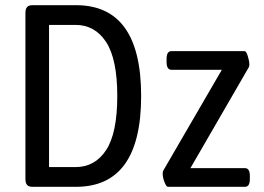

<svg xmlns="http://www.w3.org/2000/svg" viewBox="-20 -720 1018 740"><path d="M78 -30V-670Q78 -686 84.5 -693Q91 -700 105 -700H273Q524 -700 524 -350Q524 0 273 0H105Q91 0 84.5 -7Q78 -14 78 -30ZM271 -76Q346 -76 389 -141.5Q432 -207 432 -350Q432 -492 389 -558Q346 -624 271 -624H169V-76ZM607 -51Q607 -56 609 -62L835 -451H641Q622 -451 622 -481V-493Q622 -523 641 -523H923Q929 -523 935 -504Q941 -485 941 -471Q941 -465 939 -461L714 -72H924Q943 -72 943 -42V-30Q943 0 924 0H627Q621 0 614 -18Q607 -36 607 -51Z"/></svg>

Font: Asap Condensed
Style: Regular
Weight: 400
Designer: Pablo Cosgaya
Foundry: Omnibus-Type
Version: Version 1.010; ttfautohint (v1.8)